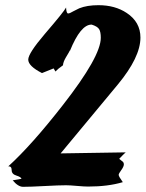

<svg xmlns="http://www.w3.org/2000/svg" viewBox="-20 -710 562 741"><path d="M250 -514V-516Q248 -511 234 -488Q224 -471 223 -458Q203 -444 194 -434L187 -446L142 -428Q89 -455 89 -480Q89 -504 153 -579Q227 -665 235 -681Q236 -658 243 -658Q249 -658 264 -667Q283 -677 286 -678Q316 -690 360 -690Q424 -690 469 -660Q522 -625 522 -565Q522 -489 434 -383L214 -118L465 -122Q456 -114 440 -97L455 -85Q458 -81 458 -76Q458 -67 448 -53.5Q438 -40 438 -35Q438 -29 454 -7Q397 10 320 10Q305 10 277 7.5Q249 5 235 5Q207 5 152 8Q97 11 69 11Q50 11 29 -14L63 -20Q61 -27 43 -32.5Q25 -38 25 -53.5Q25 -69 12 -68Q103 -151 223 -305Q369 -492 369 -564Q369 -587 362.5 -597.5Q356 -608 334 -615H333Q291 -615 250 -514Z"/></svg>

Font: Ode an Erik AH
Style: Regular
Weight: 400
Designer: Andreas Höfeld
Foundry: Fontgrube AH
Version: Version 2.00